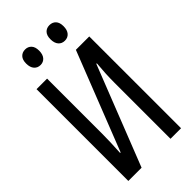

<svg xmlns="http://www.w3.org/2000/svg" viewBox="-278 -984 1056 1056"><g transform="rotate(-45 250.0 -456.5)"><path d="M45 -714H127V-287Q127 -226 122 -141H126L351 -714H455V0H373V-437Q373 -504 380 -580H376L148 0H45ZM104 -854Q104 -883 118 -898Q132 -913 155 -913Q177 -913 191 -898Q205 -883 205 -854Q205 -824 191 -808Q177 -792 155 -792Q132 -792 118 -808Q104 -824 104 -854ZM293 -854Q293 -883 307 -898Q321 -913 344 -913Q367 -913 381 -898Q395 -883 395 -854Q395 -824 381 -808Q367 -792 344 -792Q321 -792 307 -808Q293 -824 293 -854Z"/></g></svg>

Font: Noto Sans Mono UI Cond
Style: Regular
Weight: 400
Width: 3
Monospace: yes
Designer: Monotype Design team
Foundry: Monotype Imaging Inc.
Version: Version 1.000